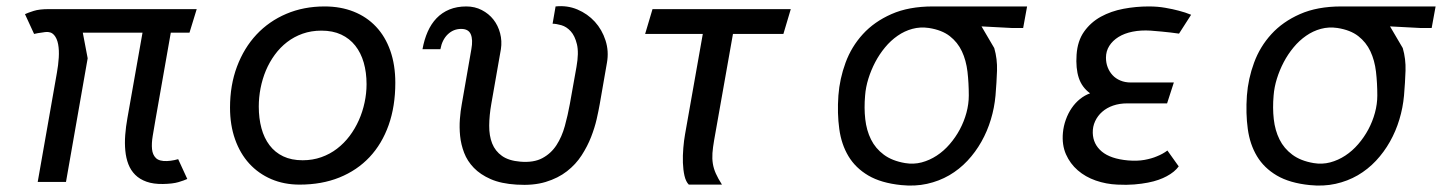

<svg xmlns="http://www.w3.org/2000/svg" viewBox="-20 -579 4590 611"><path d="M523.5 -475 474.5 -196.5Q470 -170.5 466 -146.5Q462 -122.5 463.8 -104.5Q465.5 -86.5 476.2 -76Q487 -65.5 511.5 -66.5Q517 -66.5 523.2 -67.5Q529.5 -68.5 535 -69.5Q541 -71 547 -72.5L576 -9.5Q566.5 -5 548.2 0.5Q530 6 498.5 6.5Q468 7 446.2 -0.8Q424.5 -8.5 410.2 -22.8Q396 -37 388.5 -56.5Q381 -76 378.8 -99.5Q376.5 -123 378.5 -149.5Q380.5 -176 385.5 -203.5L433.5 -475H243.5L259 -393.5L190 0H100L161 -347Q165.5 -371.5 167 -395.5Q168.5 -419.5 165 -438.2Q161.5 -457 151.8 -468Q142 -479 124 -477Q118.5 -476 112.2 -475.2Q106 -474.5 100.5 -473.5Q94.5 -472 88.5 -471L59.5 -534Q69 -538.5 87 -544.2Q105 -550 135.5 -550H606L583 -475Z M933.5 8.5Q884 8.5 843.2 -9Q802.5 -26.5 773.2 -58.5Q744 -90.5 728 -135.8Q712 -181 712 -236.5Q712 -308 734.2 -367.2Q756.5 -426.5 796.2 -469Q836 -511.5 891.2 -535Q946.5 -558.5 1013 -558.5Q1064 -558.5 1105.5 -542Q1147 -525.5 1176.5 -494.2Q1206 -463 1222 -417.8Q1238 -372.5 1238 -315.5Q1238 -241 1216.8 -181Q1195.5 -121 1156 -79Q1116.5 -37 1060.2 -14.2Q1004 8.5 933.5 8.5ZM1146.5 -311Q1146.5 -348.5 1137.5 -379.8Q1128.5 -411 1110.5 -433.8Q1092.5 -456.5 1065.8 -469Q1039 -481.5 1003 -481.5Q970.5 -481.5 943 -471.8Q915.5 -462 893.5 -445Q871.5 -428 854.5 -404.8Q837.5 -381.5 826.2 -354.8Q815 -328 809.2 -298.5Q803.5 -269 803.5 -240Q803.5 -202.5 812 -171Q820.5 -139.5 837.8 -116.8Q855 -94 881.2 -81.5Q907.5 -69 943 -69Q975 -69 1002.5 -78.8Q1030 -88.5 1052.5 -105.8Q1075 -123 1092.5 -146.2Q1110 -169.5 1122 -196.5Q1134 -223.5 1140.2 -252.8Q1146.5 -282 1146.5 -311Z M1543.5 -248.5Q1537 -211.5 1536.8 -179.2Q1536.5 -147 1546.2 -122.5Q1556 -98 1577.5 -82.8Q1599 -67.5 1636 -64.5Q1678.5 -61 1706 -75.8Q1733.5 -90.5 1750.8 -117Q1768 -143.5 1777.5 -178Q1787 -212.5 1793.5 -248.5L1814.5 -366Q1822.5 -411 1816 -438Q1809.5 -465 1796.2 -479.5Q1783 -494 1766.5 -498.8Q1750 -503.5 1738.5 -503.5L1748 -558.5Q1785 -562.5 1817.5 -548.8Q1850 -535 1873 -509.8Q1896 -484.5 1907 -450.2Q1918 -416 1911.5 -379.5L1888.5 -247.5Q1885 -227.5 1878.8 -200Q1872.5 -172.5 1861 -143Q1849.5 -113.5 1831 -84.8Q1812.5 -56 1784.2 -34Q1756 -12 1716.5 0Q1677 12 1623.5 8.5Q1574.5 5.5 1541.5 -9Q1508.5 -23.5 1487.8 -45Q1467 -66.5 1457 -92.8Q1447 -119 1444.2 -146.5Q1441.5 -174 1443.5 -200.2Q1445.5 -226.5 1449.5 -247.5L1480 -422.5Q1485.5 -452.5 1478.2 -469.8Q1471 -487 1447.5 -487Q1423 -487 1405 -469.8Q1387 -452.5 1381.5 -422.5H1324.5Q1330 -453 1341 -478Q1352 -503 1369.2 -521Q1386.5 -539 1410.2 -548.8Q1434 -558.5 1464 -558.5Q1491 -558.5 1513.2 -547Q1535.5 -535.5 1550.2 -516.8Q1565 -498 1571.5 -473.2Q1578 -448.5 1574 -422.5Z M2312.5 -471 2252.5 -132.5Q2248.5 -109.5 2247.2 -91.8Q2246 -74 2248.5 -58.2Q2251 -42.5 2258 -26.8Q2265 -11 2277.5 8.5H2172Q2162.5 -1 2158.2 -19.8Q2154 -38.5 2153.2 -61.2Q2152.5 -84 2154.5 -108Q2156.5 -132 2160 -151.5L2216.5 -471H2033L2056.5 -550H2496.5L2473 -471Z M2648 -275Q2652 -328.5 2670.8 -379.5Q2689.5 -430.5 2725.8 -470.2Q2762 -510 2817 -534.2Q2872 -558.5 2948.5 -558.5H3248.5L3236 -490H3198.5L3103.5 -495L3144 -426Q3154 -391.5 3152.8 -354Q3151.5 -316.5 3148 -275Q3144.5 -236 3133.2 -198.8Q3122 -161.5 3103.2 -128.2Q3084.5 -95 3058.8 -67.5Q3033 -40 3000.8 -21.2Q2968.5 -2.5 2930.2 6Q2892 14.5 2848 10Q2784 3.5 2743.2 -20.5Q2702.5 -44.5 2680 -82Q2657.5 -119.5 2650.8 -168.8Q2644 -218 2648 -275ZM2733 -275Q2729.5 -235.5 2733.5 -199.8Q2737.5 -164 2751.8 -135.2Q2766 -106.5 2792.5 -86.8Q2819 -67 2860.5 -60Q2887.5 -55.5 2913 -62.2Q2938.5 -69 2961 -83.8Q2983.5 -98.5 3002.2 -120.2Q3021 -142 3034.5 -167.2Q3048 -192.5 3055.5 -220.2Q3063 -248 3063 -275Q3063 -314.5 3058.8 -350.8Q3054.5 -387 3041 -415.8Q3027.5 -444.5 3002.5 -464Q2977.5 -483.5 2936 -490Q2908.5 -494 2883.5 -487.2Q2858.5 -480.5 2836.5 -465.2Q2814.5 -450 2796.5 -428.2Q2778.5 -406.5 2765.2 -381.2Q2752 -356 2743.5 -328.8Q2735 -301.5 2733 -275Z M3715.5 -316.5 3694 -250H3567Q3542.5 -250 3522.2 -243Q3502 -236 3487.5 -223.2Q3473 -210.5 3465 -193.2Q3457 -176 3457.5 -156Q3458.5 -120 3486.2 -96.8Q3514 -73.5 3569.5 -68.5Q3599 -66 3622.2 -70.2Q3645.5 -74.5 3661.5 -81.5Q3680.5 -89 3695 -100L3731 -49.5Q3718 -31.5 3692.5 -18Q3681.5 -12 3666.8 -6.8Q3652 -1.5 3632.8 2.2Q3613.5 6 3589.5 8Q3565.5 10 3536 8.5Q3500 7 3467 -4.5Q3434 -16 3409.8 -37Q3385.5 -58 3372.2 -88Q3359 -118 3362.5 -156.5Q3364.5 -178 3371.8 -198.2Q3379 -218.5 3390.5 -235.2Q3402 -252 3417 -264Q3432 -276 3449 -282Q3423 -301 3413 -331.2Q3403 -361.5 3406 -405Q3409 -449 3430 -478.5Q3451 -508 3483.2 -525.8Q3515.5 -543.5 3555.2 -551Q3595 -558.5 3635.5 -558.5Q3664 -558.5 3688.2 -554.2Q3712.5 -550 3731 -545Q3752.5 -539.5 3770.5 -532L3732 -472Q3719.5 -473.5 3705.5 -475.5Q3693 -477 3677 -478.5Q3661 -480 3642 -481.5Q3610.5 -483.5 3584.2 -478.2Q3558 -473 3539.2 -461.2Q3520.5 -449.5 3510 -432.8Q3499.5 -416 3499.5 -395.5Q3499.5 -379 3505 -364.8Q3510.5 -350.5 3520.5 -339.8Q3530.5 -329 3545.2 -322.8Q3560 -316.5 3578.5 -316.5Z M3948 -275Q3952 -328.5 3970.8 -379.5Q3989.5 -430.5 4025.8 -470.2Q4062 -510 4117 -534.2Q4172 -558.5 4248.5 -558.5H4548.5L4536 -490H4498.5L4403.5 -495L4444 -426Q4454 -391.5 4452.8 -354Q4451.5 -316.5 4448 -275Q4444.5 -236 4433.2 -198.8Q4422 -161.5 4403.2 -128.2Q4384.5 -95 4358.8 -67.5Q4333 -40 4300.8 -21.2Q4268.5 -2.5 4230.2 6Q4192 14.5 4148 10Q4084 3.5 4043.2 -20.5Q4002.5 -44.5 3980 -82Q3957.5 -119.5 3950.8 -168.8Q3944 -218 3948 -275ZM4033 -275Q4029.5 -235.5 4033.5 -199.8Q4037.5 -164 4051.8 -135.2Q4066 -106.5 4092.5 -86.8Q4119 -67 4160.5 -60Q4187.5 -55.5 4213 -62.2Q4238.5 -69 4261 -83.8Q4283.5 -98.5 4302.2 -120.2Q4321 -142 4334.5 -167.2Q4348 -192.5 4355.5 -220.2Q4363 -248 4363 -275Q4363 -314.5 4358.8 -350.8Q4354.5 -387 4341 -415.8Q4327.5 -444.5 4302.5 -464Q4277.5 -483.5 4236 -490Q4208.5 -494 4183.5 -487.2Q4158.5 -480.5 4136.5 -465.2Q4114.5 -450 4096.5 -428.2Q4078.5 -406.5 4065.2 -381.2Q4052 -356 4043.5 -328.8Q4035 -301.5 4033 -275Z"/></svg>

Font: B612 Mono
Style: Italic
Weight: 400
Italic angle: -10°
Version: Version 1.005